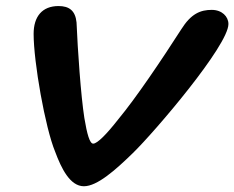

<svg xmlns="http://www.w3.org/2000/svg" viewBox="-20 -618 794 651"><path d="M264.5 13.5C309.5 13.5 371 -41 430.5 -99C506 -172.5 754.5 -464 754.5 -536.5C754.5 -562 732.5 -584.5 698 -584.5C660 -584.5 628 -572 594.5 -518.5C528 -415 442 -287 381 -213.5C341.5 -163 310 -131 296 -131C284 -131 275 -164 266 -218C254 -295 243.5 -448 239.5 -542C235.5 -582 214.5 -597.5 178.5 -597.5C123 -597.5 94 -562 94 -503C94 -408 133 -185.5 167 -103.5C188 -47 217.5 13.5 264.5 13.5Z"/></svg>

Font: Gluten
Style: Italic
Weight: 400
Italic angle: -13°
Designer: Tyler Finck
Foundry: Etcetera Type Company
Version: Version 0.920